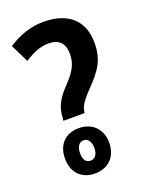

<svg xmlns="http://www.w3.org/2000/svg" viewBox="-128 -867 606 792"><g transform="rotate(-20 175.0 -470.5)"><path d="M101 -389H194L196 -398C197 -408 201 -428 245 -473C303 -533 332 -571 332 -648C332 -745 272 -801 162 -801C109 -801 57 -784 7 -751L46 -672C84 -697 117 -710 153 -710C197 -710 221 -686 221 -640C221 -595 204 -566 160 -520C116 -475 104 -439 103 -403ZM150 -140C208 -140 248 -177 248 -241C248 -300 208 -339 150 -339C92 -339 54 -302 54 -240C54 -177 93 -140 150 -140ZM151 -196C130 -196 120 -212 120 -240C120 -269 133 -285 151 -285C170 -285 183 -269 183 -240C183 -212 170 -196 151 -196Z"/></g></svg>

Font: Noto Sans Myanmar UI ExtraCondensed SemiBold
Style: Regular
Weight: 600
Width: 2
Designer: Monotype Design Team
Foundry: Monotype Imaging Inc.
Version: Version 2.103